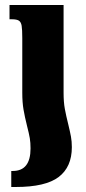

<svg xmlns="http://www.w3.org/2000/svg" viewBox="-20 -512 343 767"><path d="M69 -360Q69 -394 66.5 -409Q64 -424 55.5 -429.5Q47 -435 27 -435H18V-492H234V-142Q234 -104 239 -77Q244 -50 253 -14Q260 15 263.5 34Q267 53 267 76Q267 155 214.5 195Q162 235 43 235H25V171H31Q102 171 102 81Q102 58 99 40Q96 22 88 -9Q79 -45 74 -74Q69 -103 69 -142Z"/></svg>

Font: Noto Serif Armenian Black Cond
Style: Regular
Weight: 900
Width: 3
Designer: Monotype Design team
Foundry: Monotype Imaging Inc.
Version: Version 1.000